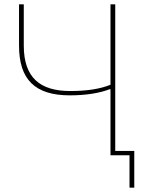

<svg xmlns="http://www.w3.org/2000/svg" viewBox="-20 -718 691 888"><path d="M579 0H491V-305H486C442 -288 380 -277 303 -277C142 -277 68 -350 68 -507V-698H90V-507C90 -359 165 -297 305 -297C384 -297 444 -307 491 -326V-698H513V-20H601V150H579Z"/></svg>

Font: Plexus Sans Thin
Style: Regular
Weight: 250
Version: Version 2.001;PS 002.001;hotconv 1.0.70;makeotf.lib2.5.58329